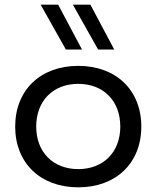

<svg xmlns="http://www.w3.org/2000/svg" viewBox="-20 -792 670 822"><path d="M315 -510C153 -510 45 -406 45 -250C45 -94 153 10 315 10C477 10 585 -94 585 -250C585 -406 477 -510 315 -510ZM315 -68C207 -68 135 -141 135 -250C135 -360 207 -433 315 -433C423 -433 495 -360 495 -250C495 -141 423 -68 315 -68ZM331 -580 229 -772H154L262 -580ZM469 -580 367 -772H292L400 -580Z"/></svg>

Font: Gully
Style: Regular
Weight: 400
Designer: jaikishan Patel
Foundry: MagicType
Version: Version 1.000;Glyphs 3.2 (3242)